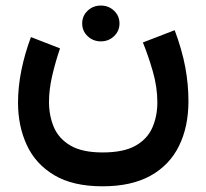

<svg xmlns="http://www.w3.org/2000/svg" viewBox="-20 -445 732 681"><path d="M271.5 -361.8Q271.5 -388.7 290.8 -407Q310.1 -425.3 337.9 -425.3Q365.2 -425.3 384.5 -407Q403.8 -388.7 403.8 -361.8Q403.8 -335 384.5 -316.7Q365.2 -298.3 337.9 -298.3Q310.1 -298.3 290.8 -316.7Q271.5 -335 271.5 -361.8ZM343.8 95.7Q418.5 95.7 460.7 71.8Q502.9 47.9 520.5 7.3Q538.1 -33.2 538.1 -82Q538.1 -136.7 521.7 -192.9Q505.4 -249 486.8 -294.4L599.6 -337.9Q625.5 -268.6 637 -207.5Q648.4 -146.5 648.4 -86.4Q648.4 4.9 614.7 73Q581.1 141.1 513.4 178.5Q445.8 215.8 343.8 215.8Q238.8 215.8 172.4 176.3Q106 136.7 75 69.3Q43.9 2 43.9 -81.1Q43.9 -136.7 55.9 -196Q67.9 -255.4 89.8 -313.5L192.9 -273.4Q176.3 -224.6 165 -175.8Q153.8 -127 153.8 -83.5Q153.8 -34.7 171.1 6.1Q188.5 46.9 230 71.3Q271.5 95.7 343.8 95.7Z"/></svg>

Font: Vazirmatn RD UI SemiBold
Style: Regular
Weight: 600
Designer: Saber Rastikerdar
Foundry: Saber Rastikerdar
Version: Version 33.003